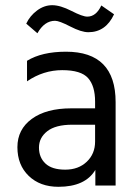

<svg xmlns="http://www.w3.org/2000/svg" viewBox="-20 -714 532 739"><path d="M192 -634Q151 -634 124 -586L81 -623Q95 -653 122.5 -673.5Q150 -694 181 -694Q212 -694 255 -672Q298 -650 316 -650Q350 -650 370 -693L419 -659Q387 -590 320 -590Q293 -590 250.5 -612Q208 -634 192 -634ZM205 5Q134 5 90.5 -37Q47 -79 47 -147.5Q47 -216 102.5 -256.5Q158 -297 254 -297H346V-323Q346 -383 319 -413.5Q292 -444 219.5 -444Q147 -444 84 -401V-480Q141 -515 234 -515Q425 -515 425 -321V0H347V-60Q308 5 205 5ZM346 -169V-234H258Q194 -234 162 -209Q130 -184 130 -146Q130 -108 155 -84.5Q180 -61 231 -61Q282 -61 314 -91.5Q346 -122 346 -169Z"/></svg>

Font: Hind Vadodara
Style: Regular
Weight: 400
Designer: Hitesh Malaviya
Foundry: Indian Type Foundry
Version: Version 0.702;PS 1.0;hotconv 1.0.81;makeotf.lib2.5.63406